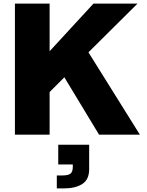

<svg xmlns="http://www.w3.org/2000/svg" viewBox="-20 -749 820 1068"><path d="M63 0V-729H256V-464L500 -729H745L472 -458L758 0H531L338 -319L256 -237V0ZM296 299V227H325Q360 227 372.5 216.5Q385 206 385 178V166H304V56H476V192Q476 250 437.5 274.5Q399 299 336 299Z"/></svg>

Font: BDO Grotesk Black
Style: Regular
Weight: 900
Designer: Deni Anggara
Foundry: Lokal Container
Version: Version 2.000